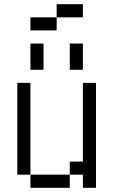

<svg xmlns="http://www.w3.org/2000/svg" viewBox="-20 -895 540 915"><path d="M375 -812.5V-875H250V-812.5H125V-750H250V-812.5ZM125 -62.5V0H312.5V-62.5ZM125 -62.5V-500H62.5V-62.5ZM375 -62.5V0H437.5Q437.5 0 437.5 -500H375Q375 -500 375 -125H312.5V-62.5ZM125 -687.5Q125 -687.5 125 -562.5H187.5Q187.5 -562.5 187.5 -687.5ZM312.5 -687.5Q312.5 -687.5 312.5 -562.5H375Q375 -562.5 375 -687.5Z"/></svg>

Font: Unifont
Style: Regular
Weight: 500
Version: Version 13.0.05